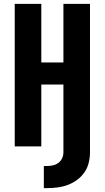

<svg xmlns="http://www.w3.org/2000/svg" viewBox="-20 -755 540 990"><path d="M206 215V101H222Q238 101 253.5 97.5Q269 94 281.5 84.5Q294 75 300.5 60.5Q307 46 307 30V-319H193V0H56V-735H193V-433H307V-735H444V30Q444 57 437.5 84Q431 111 415.5 133.5Q400 156 377.5 172.5Q355 189 329.5 198.5Q304 208 276.5 211.5Q249 215 222 215Z"/></svg>

Font: Iosevka SS18 Heavy
Style: Regular
Weight: 900
Monospace: yes
Designer: Belleve Invis
Foundry: Belleve Invis
Version: Version 25.1.1; ttfautohint (v1.8.4)